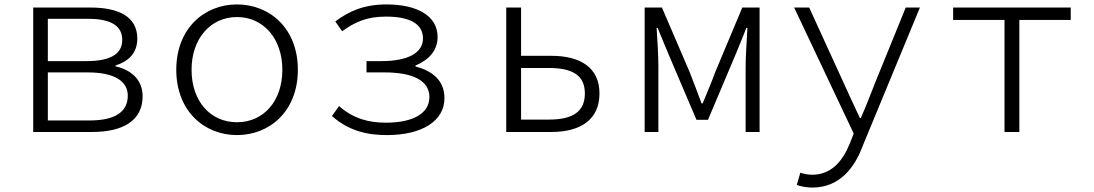

<svg xmlns="http://www.w3.org/2000/svg" viewBox="-20 -596 4940 867"><path d="M130 -562V0H396C533 0 624 -50 624 -161C624 -243 564 -282 501 -297V-300C558 -318 600 -354 600 -422C600 -520 517 -562 388 -562ZM369 -320H196V-511H379C486 -511 532 -476 532 -416C532 -357 487 -320 369 -320ZM384 -52H196V-269H377C494 -269 557 -231 557 -164C557 -91 500 -52 384 -52Z M776 -281C776 -94 903 14 1050 14C1198 14 1325 -94 1325 -281C1325 -468 1198 -576 1050 -576C903 -576 776 -468 776 -281ZM1255 -281C1255 -139 1170 -44 1050 -44C930 -44 845 -139 845 -281C845 -421 930 -519 1050 -519C1170 -519 1255 -421 1255 -281Z M1479 -72C1554 -6 1636 14 1727 14C1885 14 1987 -49 1987 -153C1987 -235 1929 -277 1856 -296V-300C1919 -327 1956 -369 1956 -429C1956 -527 1860 -576 1725 -576C1625 -576 1556 -546 1494 -499L1525 -455C1584 -497 1636 -521 1723 -521C1828 -521 1890 -490 1890 -422C1890 -360 1827 -320 1702 -320H1635V-269H1717C1846 -269 1919 -231 1919 -158C1919 -83 1844 -42 1722 -42C1647 -42 1577 -59 1511 -117Z M2266 -562V0H2469C2602 0 2687 -56 2687 -174C2687 -290 2602 -344 2469 -344H2333V-562ZM2458 -56H2333V-289H2458C2567 -289 2621 -255 2621 -174C2621 -92 2567 -56 2458 -56Z M2891 -562V0H2953V-295C2953 -341 2949 -413 2945 -470H2950C2966 -428 2985 -386 3001 -346L3125 -55H3177L3300 -346C3316 -386 3334 -427 3350 -470H3355C3352 -413 3347 -341 3347 -295V0H3410V-562H3332L3210 -271C3193 -224 3172 -176 3153 -129H3148C3131 -176 3112 -224 3094 -271L2969 -562Z M3578 239C3595 246 3624 251 3648 251C3770 251 3839 163 3876 62L4134 -562H4070L3932 -223C3913 -175 3890 -114 3867 -63H3863C3838 -115 3811 -175 3789 -223L3634 -562H3566L3835 7L3817 53C3784 134 3732 193 3648 193C3628 193 3609 189 3594 184Z M4516 -506V0H4583V-506H4815V-562H4284V-506Z"/></svg>

Font: Kawkab Mono Light
Style: Regular
Weight: 300
Monospace: yes
Designer: Abdullah Arif
Foundry: Abdullah Arif
Version: Version 1.000;PS 000.500;hotconv 1.0.88;makeotf.lib2.5.64775